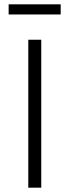

<svg xmlns="http://www.w3.org/2000/svg" viewBox="-20 -869 322 889"><path d="M261 -802V-849H20V-802ZM171 -685H111V0H171Z"/></svg>

Font: FiraGO Light
Style: Regular
Weight: 300
Designer: bBox Type
Foundry: bBox Type GmbH
Version: Version 1.001;PS 001.001;hotconv 1.0.88;makeotf.lib2.5.64775